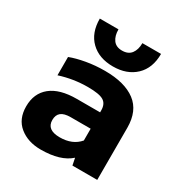

<svg xmlns="http://www.w3.org/2000/svg" viewBox="-166 -814 892 945"><g transform="rotate(30 280.5 -342.0)"><path d="M129 -694H235Q235 -657 251.5 -634.5Q268 -612 302 -612Q337 -612 354 -634.5Q371 -657 371 -694H477Q477 -613 429 -567.5Q381 -522 302 -522Q223 -522 176 -567.5Q129 -613 129 -694ZM31 -139Q31 -213 81.5 -254Q132 -295 229 -295H361V-306Q361 -343 336.5 -358Q312 -373 247 -373Q166 -373 88 -348V-452Q124 -466 175 -475Q226 -484 280 -484Q393 -484 454 -438Q515 -392 515 -296V0H374L366 -40Q311 10 199 10Q126 10 78.5 -28.5Q31 -67 31 -139ZM361 -135V-202H247Q211 -202 193.5 -188Q176 -174 176 -145Q176 -89 250 -89Q322 -89 361 -135Z"/></g></svg>

Font: Kanit SemiBold
Style: Regular
Weight: 600
Designer: Katatrad Team
Foundry: CadsonDemak
Version: Version 1.030